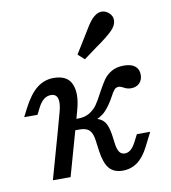

<svg xmlns="http://www.w3.org/2000/svg" viewBox="-78 -734 723 813"><g transform="rotate(-10 283.5 -327.5)"><path d="M140.2 -356.8Q123.3 -356.8 109.6 -346Q96 -335.2 84.8 -313.6L70 -284.2H12.8L30.9 -319.6Q59.7 -375.6 91.7 -400.9Q123.7 -426.1 163.6 -426.1Q223.1 -426.1 240.6 -384.5Q258.2 -342.9 239.4 -275.7L220.4 -206.7H144.2L164.7 -281.5Q174.3 -316.8 168.6 -336.8Q162.8 -356.8 140.2 -356.8ZM144.2 -206.7H220.4L162.2 0H86.1ZM300.3 -87.7 293.6 -136.6Q290.5 -157.1 283.9 -169.2Q277.2 -181.3 265.2 -186.7Q253.1 -192.1 234.5 -192.1H197.1L208.9 -238.8H236.2Q266 -238.8 286.2 -251.3Q306.4 -263.8 318.9 -281.5Q331.4 -299.3 347.5 -330.7Q364.4 -362.2 377.4 -381.2Q390.4 -400.2 412.3 -413.2Q434.3 -426.1 465.9 -426.1Q497.1 -426.1 513.6 -413Q530 -399.9 530 -375.5Q530 -353.4 516.5 -339.8Q503 -326.1 480.4 -326.1Q471.1 -326.1 463.4 -328.4Q455.6 -330.6 448.1 -335.1Q443.1 -337.8 438.2 -339.6Q433.3 -341.4 428.3 -341.4Q417.3 -341.4 409.8 -332.7Q402.2 -324 392.7 -305.6Q375.3 -272.9 353.9 -249.6Q332.5 -226.4 289.1 -211.7L304 -226Q322.7 -222.8 335.5 -213.8Q348.2 -204.8 355.4 -187.8Q362.6 -170.8 366.6 -143.5L371.6 -106.5Q374.8 -82.2 383.2 -70.5Q391.7 -58.9 406.1 -58.9Q420.5 -58.9 432.5 -69.3Q444.4 -79.7 455.8 -102.4L470.3 -130.6H527.5L497.7 -71.8Q476.7 -29.7 449 -9.2Q421.2 11.3 385.2 11.3Q347.3 11.3 327.5 -11.9Q307.7 -35 300.3 -87.7ZM326.8 -579.9Q339.3 -600.7 350.1 -617.7Q361 -634.7 370 -644.4Q389.6 -665.4 408.9 -667.2Q428.2 -669 444.4 -654.2Q459.7 -640.4 458.6 -620.6Q457.6 -600.8 437.9 -580.3Q425.8 -568.2 406.8 -553.2Q387.8 -538.2 364.4 -522.1Q345.9 -508.5 336.3 -501.3Q326.6 -494.2 308.5 -481L281.1 -506Q294.1 -527 305.5 -545.3Q316.9 -563.6 326.8 -579.9Z"/></g></svg>

Font: Playfair Micro SmCond SmLight
Style: Italic
Weight: 360
Width: 4
Italic angle: -15.6°
Designer: Claus Eggers Sørensen
Foundry: Claus Eggers Sørensen
Version: Version 2.203;Glyphs 3.3 (3326)